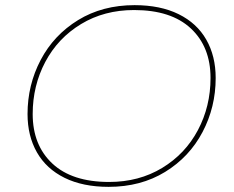

<svg xmlns="http://www.w3.org/2000/svg" viewBox="-20 -723 908 746"><path d="M87 -280Q87 -393 138 -490Q189 -587 283.5 -645Q378 -703 503 -703Q603 -703 674 -668Q745 -633 781.5 -569Q818 -505 818 -420Q818 -307 767 -210Q716 -113 621.5 -55Q527 3 402 3Q302 3 231 -32Q160 -67 123.5 -131Q87 -195 87 -280ZM798 -420Q798 -541 721.5 -612.5Q645 -684 501 -684Q385 -684 295 -629.5Q205 -575 156 -482.5Q107 -390 107 -280Q107 -159 183.5 -87.5Q260 -16 404 -16Q520 -16 610 -70.5Q700 -125 749 -217.5Q798 -310 798 -420Z"/></svg>

Font: Montserrat Alternates Thin
Style: Italic
Weight: 250
Italic angle: -11.3°
Designer: Julieta Ulanovsky
Foundry: Julieta Ulanovsky
Version: Version 7.200